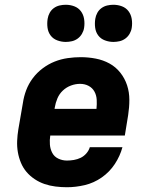

<svg xmlns="http://www.w3.org/2000/svg" viewBox="-20 -778 640 806"><path d="M261 8Q237 8 213 5Q189 2 167 -5.5Q145 -13 125.5 -26Q106 -39 91.5 -56Q77 -73 68 -94.5Q59 -116 55 -139Q51 -162 52 -186.5Q53 -211 57 -235L76 -345Q80 -373 90 -399.5Q100 -426 117.5 -449.5Q135 -473 159 -491Q183 -509 209.5 -519.5Q236 -530 264 -534Q292 -538 319 -538Q351 -538 382 -532Q413 -526 439.5 -511.5Q466 -497 485 -473Q504 -449 513.5 -420Q523 -391 523 -359Q523 -327 518 -295L504 -209H191Q188 -190 189.5 -171Q191 -152 199.5 -136Q208 -120 225 -112Q242 -104 261 -104Q275 -104 290 -106.5Q305 -109 318.5 -115.5Q332 -122 342.5 -134Q353 -146 357 -160H494Q484 -123 462 -89.5Q440 -56 407 -33Q374 -10 336 -1Q298 8 261 8ZM209 -321H385Q387 -340 386 -359Q385 -378 376.5 -393.5Q368 -409 352 -417.5Q336 -426 316 -426Q297 -426 278 -419Q259 -412 244 -398Q229 -384 221 -365Q213 -346 210 -327ZM456 -602Q438 -602 420.5 -608.5Q403 -615 392.5 -629Q382 -643 379.5 -661.5Q377 -680 380 -699Q382 -712 388.5 -724Q395 -736 406 -744Q417 -752 430 -755Q443 -758 456 -758Q475 -758 492 -751.5Q509 -745 519.5 -731Q530 -717 533 -698.5Q536 -680 533 -661Q531 -648 524 -636Q517 -624 506 -616Q495 -608 482 -605Q469 -602 456 -602ZM256 -602Q238 -602 220.5 -608.5Q203 -615 192.5 -629Q182 -643 179.5 -661.5Q177 -680 180 -699Q182 -712 188.5 -724Q195 -736 206 -744Q217 -752 230 -755Q243 -758 256 -758Q275 -758 292 -751.5Q309 -745 319.5 -731Q330 -717 333 -698.5Q336 -680 333 -661Q331 -648 324 -636Q317 -624 306 -616Q295 -608 282 -605Q269 -602 256 -602Z"/></svg>

Font: Iosevka Curly Slab HvExObl
Style: Regular
Weight: 900
Width: 7
Italic angle: -9°
Monospace: yes
Designer: Belleve Invis
Foundry: Belleve Invis
Version: Version 11.1.0; ttfautohint (v1.8.3)